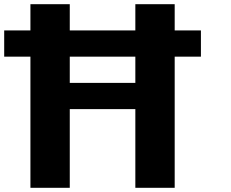

<svg xmlns="http://www.w3.org/2000/svg" viewBox="-20 -895 1102 915"><path d="M625 0H812.5V-625H937.5V-750H812.5V-875H625V-750H312.5V-875H125V-750H0V-625H125V0H312.5V-375H625ZM625 -500H312.5V-625H625Z"/></svg>

Font: Faithful 32x
Style: Semibold
Weight: 400
Foundry: Faithful Resource Pack
Version: Version 1.0; January 27, 2023